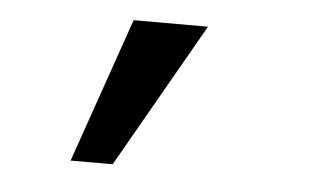

<svg xmlns="http://www.w3.org/2000/svg" viewBox="-33 -198 667 391"><g transform="rotate(5 300.0 -3.0)"><path d="M123 145H209L378 -151H226Z"/></g></svg>

Font: IBM Mono Medium
Style: Italic
Weight: 500
Italic angle: -9°
Monospace: yes
Designer: Mike Abbink, Paul van der Laan, Pieter van Rosmalen
Foundry: Bold Monday
Version: Version 2.3